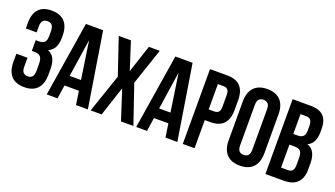

<svg xmlns="http://www.w3.org/2000/svg" viewBox="-63 -1194 2945 1688"><g transform="rotate(20 1409.5 -350.0)"><path d="M252 -528Q252 -575 236.5 -591.5Q221 -608 195 -608Q169 -608 153 -592.5Q137 -577 137 -539V-482H36V-534Q36 -619 76.5 -663.5Q117 -708 198 -708Q279 -708 320.5 -662.5Q362 -617 362 -532V-514Q362 -402 285 -370Q327 -352 344.5 -314.5Q362 -277 362 -223V-168Q362 -83 320.5 -37.5Q279 8 198 8Q117 8 75.5 -37.5Q34 -83 34 -168V-245H138V-161Q138 -123 153.5 -107.5Q169 -92 195 -92Q221 -92 236.5 -108Q252 -124 252 -171V-226Q252 -275 235 -295Q218 -315 180 -315H153V-415H186Q217 -415 234.5 -431Q252 -447 252 -489Z M792 0H681L662 -127H527L508 0H407L519 -700H680ZM541 -222H647L594 -576Z M1210 -700 1095 -360 1218 0H1102L1012 -277L921 0H818L941 -360L826 -700H940L1023 -442L1108 -700Z M1629 0H1518L1499 -127H1364L1345 0H1244L1356 -700H1517ZM1378 -222H1484L1431 -576Z M1842 -700Q1925 -700 1965.5 -656Q2006 -612 2006 -527V-436Q2006 -351 1965.5 -307Q1925 -263 1842 -263H1790V0H1680V-700ZM1790 -600V-363H1842Q1868 -363 1882 -377Q1896 -391 1896 -429V-534Q1896 -572 1882 -586Q1868 -600 1842 -600Z M2158 -161Q2158 -123 2173.5 -107.5Q2189 -92 2215 -92Q2241 -92 2256.5 -107.5Q2272 -123 2272 -161V-539Q2272 -577 2256.5 -592.5Q2241 -608 2215 -608Q2189 -608 2173.5 -592.5Q2158 -577 2158 -539ZM2048 -532Q2048 -617 2091 -662.5Q2134 -708 2215 -708Q2296 -708 2339 -662.5Q2382 -617 2382 -532V-168Q2382 -83 2339 -37.5Q2296 8 2215 8Q2134 8 2091 -37.5Q2048 -83 2048 -168Z M2619 -700Q2705 -700 2743.5 -660Q2782 -620 2782 -539V-514Q2782 -460 2765 -425Q2748 -390 2711 -373Q2756 -356 2774.5 -317.5Q2793 -279 2793 -223V-166Q2793 -85 2751 -42.5Q2709 0 2626 0H2453V-700ZM2563 -315V-100H2626Q2654 -100 2668.5 -115Q2683 -130 2683 -169V-230Q2683 -279 2666.5 -297Q2650 -315 2612 -315ZM2563 -600V-415H2606Q2637 -415 2654.5 -431Q2672 -447 2672 -489V-528Q2672 -566 2658.5 -583Q2645 -600 2616 -600Z"/></g></svg>

Font: SVN-Bebas Neue
Style: Bold
Weight: 700
Designer: Ryoichi Tsunekawa
Foundry: Ryoichi Tsunekawa
Version: Version 1.300; ttfautohint (v1.7.9-c794)